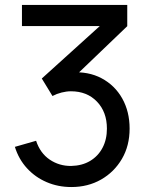

<svg xmlns="http://www.w3.org/2000/svg" viewBox="-20 -740 602 774"><path d="M267.5 14Q214 14 168 -5.8Q122 -25.5 88.8 -61.8Q55.5 -98 40 -148L125.5 -172.5Q142 -122.5 180.5 -96.5Q219 -70.5 267 -71Q311 -72 343.2 -91.2Q375.5 -110.5 393.2 -144Q411 -177.5 411 -221.5Q411 -288.5 371 -330.2Q331 -372 266 -372Q248 -372 228.2 -367Q208.5 -362 191.5 -353L148.5 -423.5L415.5 -665L427 -635H68.5V-720H493V-634.5L265.5 -416.5L264.5 -448Q336 -453 389.5 -424.5Q443 -396 472.8 -343Q502.5 -290 502.5 -221.5Q502.5 -152.5 471.5 -99.5Q440.5 -46.5 387.5 -16.2Q334.5 14 267.5 14Z"/></svg>

Font: Manrope ExtraLight Medium
Style: Regular
Weight: 500
Version: Version 4.504